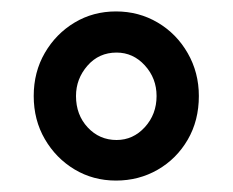

<svg xmlns="http://www.w3.org/2000/svg" viewBox="-20 -744 407 336"><path d="M39 -576Q39 -618 58.5 -651.5Q78 -685 110.5 -704.5Q143 -724 183 -724Q223 -724 256 -704.5Q289 -685 308.5 -651Q328 -617 328 -576Q328 -533 308.5 -499.5Q289 -466 256 -447Q223 -428 183 -428Q143 -428 110.5 -447.5Q78 -467 58.5 -500.5Q39 -534 39 -576ZM113 -576Q113 -543 133.5 -521Q154 -499 184 -499Q213 -499 233.5 -521.5Q254 -544 254 -576Q254 -607 233.5 -629.5Q213 -652 184 -652Q153 -652 133 -629Q113 -606 113 -576Z"/></svg>

Font: Avrile Sans Condensed SemiBold
Style: Regular
Weight: 600
Width: 3
Designer: Monotype Design Team
Foundry: Monotype Imaging Inc.
Version: Version 2.001;September 10, 2019;FontCreator 11.5.0.2425 64-